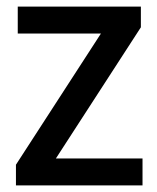

<svg xmlns="http://www.w3.org/2000/svg" viewBox="-20 -564 478 584"><path d="M150 -82H413.5V0H28.5V-63L287 -462H34V-544H408.5V-481Z"/></svg>

Font: Encode Sans Semi Condensed Medium
Style: Regular
Weight: 500
Width: 4
Designer: Multiple Designers
Foundry: Impallari Type
Version: Version 2.000